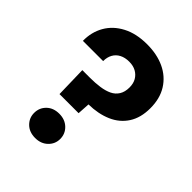

<svg xmlns="http://www.w3.org/2000/svg" viewBox="-203 -827 946 946"><g transform="rotate(45 270.5 -353.5)"><path d="M136 -233 132 -396H185Q222 -396 253.5 -400.5Q285 -405 308 -416Q331 -427 344 -448Q357 -469 357 -500Q357 -528 345.5 -547.5Q334 -567 314 -578Q294 -589 266 -589Q237 -589 216 -578Q195 -567 184 -547Q173 -527 173 -500H32Q31 -560 58.5 -608Q86 -656 139.5 -684Q193 -712 268 -712Q337 -712 389.5 -687.5Q442 -663 472 -615.5Q502 -568 502 -500Q502 -434 473 -389Q444 -344 392 -321.5Q340 -299 273 -298L269 -233ZM204 5Q163 5 138 -19.5Q113 -44 113 -79Q113 -115 138 -139.5Q163 -164 204 -164Q244 -164 269.5 -139.5Q295 -115 295 -79Q295 -44 269.5 -19.5Q244 5 204 5Z"/></g></svg>

Font: DM Sans 16pt Black
Style: Regular
Weight: 900
Version: Version 4.004;gftools[0.9.30]